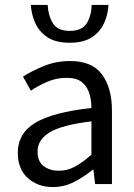

<svg xmlns="http://www.w3.org/2000/svg" viewBox="-20 -745 544 777"><path d="M194 12Q133 12 92.5 -24.5Q52 -61 52 -126Q52 -206 123.5 -248.5Q195 -291 350 -308Q350 -339 341.5 -367Q333 -395 311.5 -412.5Q290 -430 250 -430Q208 -430 171 -414Q134 -398 105 -378L73 -435Q107 -457 156.5 -477.5Q206 -498 264 -498Q353 -498 393 -443.5Q433 -389 433 -298V0H365L358 -58H355Q321 -30 280.5 -9Q240 12 194 12ZM218 -54Q253 -54 284 -71Q315 -88 350 -119V-254Q229 -239 180.5 -209Q132 -179 132 -132Q132 -91 157 -72.5Q182 -54 218 -54ZM262 -572Q206 -572 172.5 -594Q139 -616 123 -651Q107 -686 105 -725H173Q175 -682 194 -651Q213 -620 262 -620Q312 -620 331 -651Q350 -682 351 -725H419Q417 -686 401 -651Q385 -616 351.5 -594Q318 -572 262 -572Z"/></svg>

Font: .
Style: 
Weight: 400
Designer: Paul D. Hunt, Dalton Maag
Foundry: Dalton Maag Ltd
Version: Version 1.200